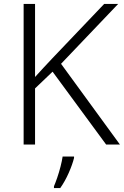

<svg xmlns="http://www.w3.org/2000/svg" viewBox="-20 -734 629 975"><path d="M589 0H519L247 -370L158 -285V0H100V-714H158V-343Q179 -366 200.5 -389.5Q222 -413 245 -437L509 -714H580L290 -410ZM356 68Q348 101 329 144Q310 187 286 221H254V212Q261 196 270.5 168.5Q280 141 287.5 111.5Q295 82 298 61H356Z"/></svg>

Font: Noto Sans Bengali UI Light
Style: Regular
Weight: 300
Designer: Jelle Bosma - Monotype Design Team
Foundry: Monotype Imaging Inc.
Version: Version 2.003; ttfautohint (v1.8.4.7-5d5b)